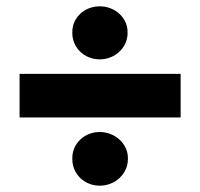

<svg xmlns="http://www.w3.org/2000/svg" viewBox="-20 -628 634 608"><path d="M296 -440C344 -440 384 -477 384 -523V-527C384 -572 344 -608 296 -608C247 -608 209 -572 209 -527V-523C209 -477 247 -440 296 -440ZM42 -256H552V-394H42ZM296 -40C344 -40 385 -77 385 -124V-128C385 -173 344 -210 296 -210C247 -210 209 -173 209 -128V-124C209 -77 247 -40 296 -40Z"/></svg>

Font: Fixel Display ExtraBold
Style: Regular
Weight: 800
Designer: AlfaBravo + MacPaw
Foundry: Kyrylo Tkachov, Marchela Mozhyna, Serhii Makarenko, Maria Weinstein, Zakhar Kryvoshyya
Version: Version 1.211